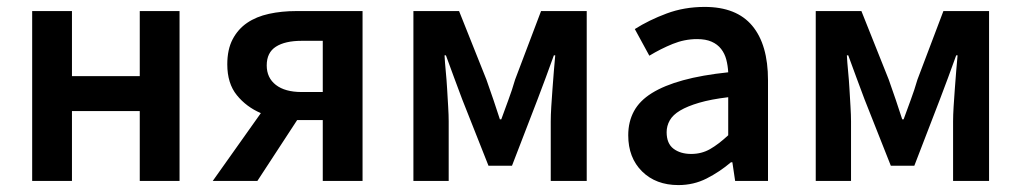

<svg xmlns="http://www.w3.org/2000/svg" viewBox="-20 -523 2952 555"><path d="M73 0V-491H188V-303H384V-491H499V0H384V-202H188V0Z M913 0V-176H841H839L724 0H595L734 -196Q692 -214 664.5 -248Q637 -282 637 -337Q637 -380 652.5 -409.5Q668 -439 694.5 -457Q721 -475 757.5 -483Q794 -491 836 -491H1028V0ZM852 -257H913V-405H852Q804 -405 777.5 -388Q751 -371 751 -334Q751 -298 777.5 -277.5Q804 -257 852 -257Z M1175 0V-491H1307L1386 -293Q1397 -262 1406.5 -234Q1416 -206 1425 -178H1429Q1439 -206 1449.5 -234Q1460 -262 1469 -293L1544 -491H1676V0H1572V-172Q1572 -190 1573.5 -214.5Q1575 -239 1577 -265.5Q1579 -292 1581 -317.5Q1583 -343 1585 -363H1581Q1570 -332 1557.5 -298.5Q1545 -265 1534 -236L1460 -44H1392L1316 -236Q1305 -265 1292.5 -299Q1280 -333 1269 -363H1265Q1266 -343 1268.5 -317.5Q1271 -292 1272.5 -265.5Q1274 -239 1275.5 -214.5Q1277 -190 1277 -172V0Z M1941 12Q1876 12 1836 -27.5Q1796 -67 1796 -132Q1796 -171 1812.5 -201.5Q1829 -232 1864.5 -254Q1900 -276 1954.5 -291Q2009 -306 2085 -314Q2084 -333 2079.5 -350.5Q2075 -368 2064.5 -381.5Q2054 -395 2037 -402.5Q2020 -410 1995 -410Q1959 -410 1924.5 -396Q1890 -382 1857 -362L1815 -439Q1856 -465 1907 -484Q1958 -503 2017 -503Q2109 -503 2154.5 -448.5Q2200 -394 2200 -291V0H2105L2097 -54H2093Q2060 -26 2022.5 -7Q1985 12 1941 12ZM1978 -78Q2008 -78 2032.5 -92Q2057 -106 2085 -132V-242Q2035 -236 2001 -226Q1967 -216 1946 -203.5Q1925 -191 1916 -175Q1907 -159 1907 -141Q1907 -108 1927 -93Q1947 -78 1978 -78Z M2338 0V-491H2470L2549 -293Q2560 -262 2569.5 -234Q2579 -206 2588 -178H2592Q2602 -206 2612.5 -234Q2623 -262 2632 -293L2707 -491H2839V0H2735V-172Q2735 -190 2736.5 -214.5Q2738 -239 2740 -265.5Q2742 -292 2744 -317.5Q2746 -343 2748 -363H2744Q2733 -332 2720.5 -298.5Q2708 -265 2697 -236L2623 -44H2555L2479 -236Q2468 -265 2455.5 -299Q2443 -333 2432 -363H2428Q2429 -343 2431.5 -317.5Q2434 -292 2435.5 -265.5Q2437 -239 2438.5 -214.5Q2440 -190 2440 -172V0Z"/></svg>

Font: TT Toshiba Sans Medium
Style: Regular
Weight: 500
Designer: Paul D. Hunt
Foundry: Toshiba Corporation
Version: Version 2.020;PS 2.000;hotconv 1.0.86;makeotf.lib2.5.63406